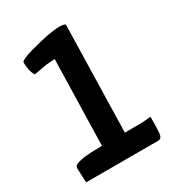

<svg xmlns="http://www.w3.org/2000/svg" viewBox="-150 -689 706 777"><g transform="rotate(-30 203.0 -300.0)"><path d="M25 0Q24 -17 23 -34Q22 -51 22 -68Q22 -75 28 -79.5Q34 -84 45 -87Q56 -90 72 -92Q88 -94 109 -95Q130 -96 154 -96L164 -496Q150 -495 136 -494Q122 -493 109 -490.5Q96 -488 85.5 -486Q75 -484 69 -483Q63 -482 63 -482Q55 -496 51.5 -511.5Q48 -527 48 -546Q48 -552 63.5 -559Q79 -566 104 -573Q129 -580 156.5 -586.5Q184 -593 208 -596.5Q232 -600 246 -600Q253 -600 261.5 -598.5Q270 -597 273 -594L261 -96H323Q346 -96 364.5 -98Q383 -100 383 -100Q383 -43 380.5 -21.5Q378 0 361 0Z"/></g></svg>

Font: Yanone Kaffeesatz SemiBold
Style: Regular
Weight: 600
Designer: Yanone (Cyrillic: Daniel Pouzeot, Huerta Tipografica, and Cyreal)
Foundry: Yanone
Version: Version 2.003